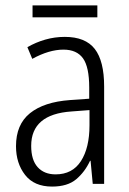

<svg xmlns="http://www.w3.org/2000/svg" viewBox="-20 -678 475 708"><path d="M219 -542Q295 -542 329.5 -497.5Q364 -453 364 -359V0H322L314 -85H312Q293 -44 261 -17Q229 10 172 10Q106 10 72.5 -33Q39 -76 39 -139Q39 -219 90.5 -260.5Q142 -302 238 -309L309 -314V-355Q309 -431 286 -463Q263 -495 214 -495Q161 -495 99 -461L81 -504Q112 -522 147 -532Q182 -542 219 -542ZM244 -267Q95 -257 95 -140Q95 -88 119 -61.5Q143 -35 185 -35Q247 -35 278.5 -84Q310 -133 310 -216V-272ZM339 -658V-614H100V-658Z"/></svg>

Font: Noto Sans Tamil Condensed Light
Style: Regular
Weight: 300
Width: 3
Designer: Jelle Bosma - Monotype Design Team
Foundry: Monotype Imaging Inc.
Version: Version 2.004; ttfautohint (v1.8.4.7-5d5b)